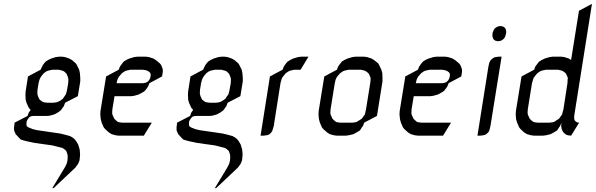

<svg xmlns="http://www.w3.org/2000/svg" viewBox="-20 -708 3109 1002"><path d="M53.2 -34.2V-43L54.2 -50.8L56.2 -67.9L124 -103L129.9 -120.1L136.2 -128.9L140.1 -134.8L137.2 -137.2L129.9 -146L118.2 -171.9L113.8 -188L112.8 -214.8L113.8 -231L126 -309.1L191.9 -344.2L199.2 -359.9L204.1 -369.1L213.9 -381.8L219.2 -387.2L231 -395L248 -402.8L272 -410.2L288.1 -412.1H304.2L318.8 -410.2L340.8 -402.8L355 -395L375 -377.9L380.9 -369.1L393.1 -344.2L397 -326.2L398.9 -300.8V-283.2L386.2 -206.1L319.8 -171.9L313 -153.8L307.1 -146L297.9 -132.8L293 -128.9L280.8 -120.1L263.2 -110.8L238.8 -104L223.1 -103H153.8L146 -102.1L142.1 -101.1L133.8 -97.2L127.9 -89.8L122.1 -81.1L120.1 -77.1L118.2 -67.9V-60.1V-56.2L119.1 -50.8L123 -46.9L128.9 -43L150.9 -34.2L172.9 -28.8L293.9 -11.2L315.9 -5.9L345.2 2L358.9 9.8L370.1 19L378.9 30.8L388.2 46.9L396 73.2L397.9 99.1L396 120.1L395 128.9L388.2 146L382.8 153.8L373 167L259.8 273.9H252.9L319.8 163.1L328.1 146L331.1 134.8L333 120.1V110.8V103L331.1 94.2L326.2 81.1L323.2 77.1L312 67.9L305.2 64L274.9 56.2L252.9 50.8L162.1 38.1L118.2 28.8L103 24.9L87.9 20L76.2 7.8L62 -7.8L54.2 -24.9ZM174.8 -223.1 175.8 -214.8 178.2 -206.1 184.1 -192.9 187 -188 196.8 -180.2 204.1 -175.8 211.9 -173.8 227.1 -171.9H257.8L272.9 -173.8L280.8 -175.8L290 -180.2L301.8 -188L308.1 -192.9L316.9 -206.1L323.2 -214.8L326.2 -223.1L330.1 -240.2L335.9 -273.9L336.9 -292L335.9 -300.8L333 -309.1L328.1 -321.8L324.2 -326.2L314.9 -335L307.1 -338.9L299.8 -340.8L286.1 -344.2H253.9L237.8 -340.8L230 -338.9L221.2 -335L209 -326.2L205.1 -321.8L194.8 -309.1L189.9 -300.8L186 -292L181.2 -273.9L175.8 -240.2Z M503.4 -110.8 504.4 -128.9 533.7 -309.1 599.6 -344.2 605.5 -359.9 611.8 -369.1 621.6 -381.8 626.5 -387.2 638.7 -395 655.8 -402.8 680.7 -410.2 695.8 -412.1H742.7L756.8 -410.2L779.8 -402.8L792.5 -395L813.5 -377.9L820.8 -369.1L827.6 -352.1L829.6 -344.2V-335L828.6 -326.2L825.7 -309.1L759.8 -273.9L753.4 -257.8L747.6 -249L737.8 -235.8L732.4 -231L720.7 -224.1L703.6 -214.8L679.7 -208L664.6 -206.1H577.6L566.4 -137.2L565.4 -120.1L566.4 -110.8L569.8 -103L575.7 -89.8L578.6 -85.9L588.4 -77.1L594.7 -71.8L602.5 -69.8L617.7 -67.9H772.5L730.5 0H599.6L583.5 -2L562.5 -7.8L547.9 -17.1L528.8 -34.2L521.5 -43L510.7 -67.9L505.9 -85.9ZM588.4 -273.9H727.5L737.8 -275.9L741.7 -276.9L749.5 -280.8L756.8 -288.1L761.7 -295.9L763.7 -300.8L765.6 -309.1L766.6 -316.9L765.6 -323.2L764.6 -326.2L760.7 -331.1L754.4 -335.9L746.6 -339.8L739.7 -341.8L724.6 -344.2H661.6L645.5 -340.8L637.7 -338.9L629.4 -335L616.7 -326.2L612.8 -321.8L601.6 -309.1L596.7 -300.8L592.8 -292ZM769.5 -405.8Z M901.4 -34.2V-43L902.3 -50.8L904.3 -67.9L972.2 -103L978 -120.1L984.4 -128.9L988.3 -134.8L985.4 -137.2L978 -146L966.3 -171.9L961.9 -188L960.9 -214.8L961.9 -231L974.1 -309.1L1040 -344.2L1047.4 -359.9L1052.2 -369.1L1062 -381.8L1067.4 -387.2L1079.1 -395L1096.2 -402.8L1120.1 -410.2L1136.2 -412.1H1152.3L1167 -410.2L1189 -402.8L1203.1 -395L1223.1 -377.9L1229 -369.1L1241.2 -344.2L1245.1 -326.2L1247.1 -300.8V-283.2L1234.4 -206.1L1168 -171.9L1161.1 -153.8L1155.3 -146L1146 -132.8L1141.1 -128.9L1128.9 -120.1L1111.3 -110.8L1086.9 -104L1071.3 -103H1002L994.1 -102.1L990.2 -101.1L981.9 -97.2L976.1 -89.8L970.2 -81.1L968.3 -77.1L966.3 -67.9V-60.1V-56.2L967.3 -50.8L971.2 -46.9L977.1 -43L999 -34.2L1021 -28.8L1142.1 -11.2L1164.1 -5.9L1193.4 2L1207 9.8L1218.3 19L1227.1 30.8L1236.3 46.9L1244.1 73.2L1246.1 99.1L1244.1 120.1L1243.2 128.9L1236.3 146L1231 153.8L1221.2 167L1107.9 273.9H1101.1L1168 163.1L1176.3 146L1179.2 134.8L1181.2 120.1V110.8V103L1179.2 94.2L1174.3 81.1L1171.4 77.1L1160.2 67.9L1153.3 64L1123 56.2L1101.1 50.8L1010.3 38.1L966.3 28.8L951.2 24.9L936 20L924.3 7.8L910.2 -7.8L902.3 -24.9ZM1022.9 -223.1 1023.9 -214.8 1026.4 -206.1 1032.2 -192.9 1035.2 -188 1044.9 -180.2 1052.2 -175.8 1060.1 -173.8 1075.2 -171.9H1106L1121.1 -173.8L1128.9 -175.8L1138.2 -180.2L1149.9 -188L1156.2 -192.9L1165 -206.1L1171.4 -214.8L1174.3 -223.1L1178.2 -240.2L1184.1 -273.9L1185.1 -292L1184.1 -300.8L1181.2 -309.1L1176.3 -321.8L1172.4 -326.2L1163.1 -335L1155.3 -338.9L1147.9 -340.8L1134.3 -344.2H1102.1L1085.9 -340.8L1078.1 -338.9L1069.3 -335L1057.1 -326.2L1053.2 -321.8L1043 -309.1L1038.1 -300.8L1034.2 -292L1029.3 -273.9L1023.9 -240.2Z M1339.8 0 1388.7 -309.1 1454.6 -344.2 1460.9 -359.9 1466.8 -369.1 1476.6 -381.8 1481.9 -387.2 1494.6 -395 1510.7 -402.8 1535.6 -410.2 1550.8 -412.1H1589.8L1548.8 -344.2H1516.6L1501 -340.8L1492.7 -338.9L1484.9 -335L1471.7 -326.2L1467.8 -321.8L1457.5 -309.1L1451.7 -300.8L1448.7 -292L1443.8 -273.9L1408.7 -50.8L1403.8 -34.2L1400.9 -24.9L1396 -17.1L1386.7 -7.8L1378.9 -3.9L1370.6 -2L1355 0Z M1642.1 -110.8 1643.1 -128.9 1672.4 -309.1 1738.3 -344.2 1744.1 -359.9 1750.5 -369.1 1760.3 -381.8 1764.2 -387.2 1777.3 -395 1794.4 -402.8 1819.3 -410.2 1834.5 -412.1H1881.3L1895.5 -410.2L1918.5 -402.8L1931.2 -395L1953.1 -377.9L1958.5 -369.1L1970.2 -344.2L1975.1 -326.2L1976.1 -300.8V-283.2L1947.3 -103L1880.4 -67.9L1874.5 -50.8L1868.2 -43L1859.4 -28.8L1854.5 -24.9L1841.3 -17.1L1824.2 -7.8L1800.3 -2L1784.2 0H1738.3L1722.2 -2L1701.2 -7.8L1686.5 -17.1L1667.5 -34.2L1660.2 -43L1649.4 -67.9L1644.5 -85.9ZM1704.1 -120.1 1705.1 -110.8 1708.5 -103 1714.4 -89.8 1717.3 -85.9 1727.1 -77.1 1733.4 -71.8 1741.2 -69.8 1756.3 -67.9H1818.4L1834.5 -69.8L1841.3 -71.8L1850.1 -77.1L1864.3 -85.9L1869.1 -89.8L1878.4 -103L1884.3 -110.8L1886.2 -120.1L1890.1 -137.2L1912.1 -273.9L1914.1 -292V-300.8L1911.1 -309.1L1905.3 -321.8L1902.3 -326.2L1891.1 -335L1884.3 -338.9L1877.4 -340.8L1862.3 -344.2H1800.3L1784.2 -340.8L1776.4 -338.9L1768.1 -335L1755.4 -326.2L1751.5 -321.8L1740.2 -309.1L1735.4 -300.8L1731.4 -292L1727.1 -273.9L1705.1 -137.2Z M2064.9 -110.8 2065.9 -128.9 2095.2 -309.1 2161.1 -344.2 2167 -359.9 2173.3 -369.1 2183.1 -381.8 2188 -387.2 2200.2 -395 2217.3 -402.8 2242.2 -410.2 2257.3 -412.1H2304.2L2318.4 -410.2L2341.3 -402.8L2354 -395L2375 -377.9L2382.3 -369.1L2389.2 -352.1L2391.1 -344.2V-335L2390.1 -326.2L2387.2 -309.1L2321.3 -273.9L2314.9 -257.8L2309.1 -249L2299.3 -235.8L2293.9 -231L2282.2 -224.1L2265.1 -214.8L2241.2 -208L2226.1 -206.1H2139.2L2127.9 -137.2L2127 -120.1L2127.9 -110.8L2131.3 -103L2137.2 -89.8L2140.1 -85.9L2149.9 -77.1L2156.2 -71.8L2164.1 -69.8L2179.2 -67.9H2334L2292 0H2161.1L2145 -2L2124 -7.8L2109.4 -17.1L2090.3 -34.2L2083 -43L2072.3 -67.9L2067.4 -85.9ZM2149.9 -273.9H2289.1L2299.3 -275.9L2303.2 -276.9L2311 -280.8L2318.4 -288.1L2323.2 -295.9L2325.2 -300.8L2327.1 -309.1L2328.1 -316.9L2327.1 -323.2L2326.2 -326.2L2322.3 -331.1L2315.9 -335.9L2308.1 -339.8L2301.3 -341.8L2286.1 -344.2H2223.1L2207 -340.8L2199.2 -338.9L2190.9 -335L2178.2 -326.2L2174.3 -321.8L2163.1 -309.1L2158.2 -300.8L2154.3 -292ZM2331.1 -405.8Z M2471.7 0 2528.8 -359.9 2532.7 -377.9 2536.6 -387.2 2541.5 -395 2550.8 -402.8 2558.6 -408.2 2566.9 -410.2 2581.5 -412.1H2597.7L2539.6 -50.8L2535.6 -34.2L2532.7 -24.9L2527.8 -17.1L2517.6 -7.8L2510.7 -3.9L2501.5 -2L2486.8 0ZM2549.8 -519V-527.8L2550.8 -537.1L2554.7 -545.9L2555.7 -549.8L2561.5 -559.1L2567.9 -564L2575.7 -568.8L2579.6 -569.8L2587.9 -571.8H2595.7L2603.5 -569.8L2606.4 -568.8L2613.8 -564L2617.7 -559.1L2620.6 -549.8L2621.6 -545.9V-537.1L2619.6 -527.8L2616.7 -519L2615.7 -515.1L2609.9 -506.8L2603.5 -501L2595.7 -496.1L2591.8 -495.1L2583.5 -493.2H2575.7L2567.9 -495.1L2564.5 -496.1L2557.6 -501L2553.7 -506.8L2550.8 -515.1Z M2671.4 -110.8 2672.4 -128.9 2701.7 -309.1 2767.6 -344.2 2773.4 -359.9 2779.8 -369.1 2789.6 -381.8 2794.4 -387.2 2807.6 -395 2823.7 -402.8 2848.6 -410.2 2863.8 -412.1H2910.6L2924.8 -410.2L2947.8 -402.8L2960.4 -395L3001.5 -651.9L3069.3 -688L2976.6 -103V-94.2V-89.8L2978.5 -81.1L2983.4 -75.2L2990.7 -69.8L2994.6 -68.8L3002.4 -67.9L2960.4 0L2944.3 -2L2937.5 -3.9L2930.7 -7.8L2920.4 -17.1L2917.5 -21L2911.6 -34.2L2909.7 -43L2908.7 -50.8L2909.7 -67.9L2903.3 -50.8L2897.5 -43L2888.7 -28.8L2883.8 -24.9L2870.6 -17.1L2853.5 -7.8L2829.6 -2L2813.5 0H2767.6L2751.5 -2L2730.5 -7.8L2715.3 -17.1L2696.8 -34.2L2689.5 -43L2678.7 -67.9L2673.3 -85.9ZM2733.4 -120.1 2734.4 -110.8 2737.8 -103 2743.7 -89.8 2746.6 -85.9 2756.3 -77.1 2763.7 -71.8 2770.5 -69.8 2785.6 -67.9H2847.7L2863.8 -69.8L2871.6 -71.8L2879.4 -77.1L2893.6 -85.9L2898.4 -89.8L2907.7 -103L2913.6 -110.8L2915.5 -120.1L2920.4 -137.2L2941.4 -273.9L2942.4 -292L2943.4 -300.8L2940.4 -309.1L2934.6 -321.8L2931.6 -326.2L2920.4 -335L2913.6 -338.9L2906.7 -340.8L2891.6 -344.2H2829.6L2813.5 -340.8L2805.7 -338.9L2797.4 -335L2784.7 -326.2L2780.8 -321.8L2770.5 -309.1L2764.6 -300.8L2761.7 -292L2756.3 -273.9L2734.4 -137.2Z"/></svg>

Font: Petahja
Style: Italic
Weight: 400
Designer: T. Christopher White
Version: Version 1.1